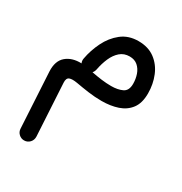

<svg xmlns="http://www.w3.org/2000/svg" viewBox="-172 -476 936 990"><g transform="rotate(30 295.5 19.5)"><path d="M368.2 -349.6Q426.8 -349.6 466.1 -320.3Q505.4 -291 525.1 -243.2Q544.9 -195.3 544.9 -139.6Q544.9 -82.5 519.8 -49.1Q494.6 -15.6 451.9 -1.2Q409.2 13.2 356 13.2Q315.9 13.2 275.9 7.6Q235.8 2 200.7 -4.4Q169.4 -9.8 154.1 -3.7Q138.7 2.4 140.1 28.8L157.7 339.4Q158.7 360.4 145.3 374.8Q131.8 389.2 111.8 389.2Q93.8 389.2 80.6 376.7Q67.4 364.3 66.4 346.2L47.9 15.6Q44.9 -46.4 79.6 -75.7Q114.3 -105 170.4 -103Q164.6 -115.7 167.5 -130.4Q177.2 -183.6 201.9 -233.9Q226.6 -284.2 267.8 -316.9Q309.1 -349.6 368.2 -349.6ZM253.4 -114.7Q250.5 -101.1 242.2 -91.8Q272 -85.9 302 -82Q332 -78.1 360.4 -78.1Q399.4 -78.1 426.5 -90.8Q453.6 -103.5 453.6 -144.5Q453.6 -173.3 444.6 -199.5Q435.5 -225.6 416.7 -241.9Q397.9 -258.3 368.2 -258.3Q335 -258.3 312 -238.3Q289.1 -218.3 274.9 -185.8Q260.7 -153.3 253.4 -114.7Z"/></g></svg>

Font: Mikhak-FD Medium
Style: Regular
Weight: 500
Designer: Amin Abedi
Version: Version 3.2